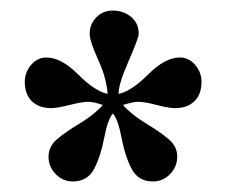

<svg xmlns="http://www.w3.org/2000/svg" viewBox="-20 -735 429 364"><path d="M27 -580Q27 -598 39 -612Q51 -626 68 -626Q96 -626 128 -594Q160 -562 184 -557Q182 -587 166 -622Q150 -657 150 -671Q150 -689 162.5 -702Q175 -715 194 -715Q214 -715 228.5 -703Q243 -691 243 -671Q243 -663 223.5 -618.5Q204 -574 205 -557Q229 -562 261 -594Q293 -626 321 -626Q338 -626 350 -612Q362 -598 362 -580Q362 -556 348.5 -543Q335 -530 312 -530Q300 -530 277 -536Q254 -542 242 -542Q233 -542 213 -536Q230 -517 257.5 -500.5Q285 -484 300.5 -470.5Q316 -457 316 -438Q316 -419 302.5 -405Q289 -391 270 -391Q242 -391 229.5 -415Q217 -439 210.5 -473.5Q204 -508 194 -520Q184 -508 177.5 -473.5Q171 -439 158.5 -415Q146 -391 118 -391Q99 -391 85.5 -405Q72 -419 72 -438Q72 -457 87.5 -470.5Q103 -484 130.5 -500.5Q158 -517 175 -536Q157 -542 147 -542Q136 -542 112 -536Q88 -530 77 -530Q54 -530 40.5 -543Q27 -556 27 -580Z"/></svg>

Font: Justus
Style: Versalitas
Weight: 400
Version: Version 001.001